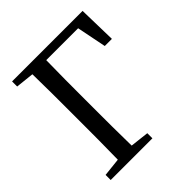

<svg xmlns="http://www.w3.org/2000/svg" viewBox="-198 -871 1009 1009"><g transform="rotate(-45 307.0 -366.5)"><path d="M492 -685 525 -520H578L573 -733H49V-695L151 -684C153 -588 153 -491 153 -393V-338C153 -241 153 -144 151 -49L49 -38V0H359V-38L255 -50C253 -146 253 -243 253 -338V-393C253 -491 253 -589 255 -685Z"/></g></svg>

Font: Source Han Serif JP Medium
Style: Regular
Weight: 500
Designer: Ryoko NISHIZUKA 西塚涼子 (kana & ideographs); Frank Grießhammer (Latin, Greek & Cyrillic); Wenlong ZHANG 张文龙 (bopomofo); San
Foundry: Adobe Systems Incorporated
Version: Version 1.001;PS 1.001;hotconv 16.6.54;makeotf.lib2.5.65590